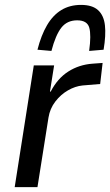

<svg xmlns="http://www.w3.org/2000/svg" viewBox="-20 -764 450 784"><path d="M40 0 118 -497H201L184 -390H187Q215 -444 259 -472Q303 -500 358 -504L399 -507L389 -421L317 -415Q287 -412 257.5 -395Q228 -378 206 -349.5Q184 -321 178 -284L133 0ZM190 -556 133 -561Q148 -620 172 -661Q196 -702 230.5 -723Q265 -744 311 -744Q357 -744 380.5 -722.5Q404 -701 408.5 -660.5Q413 -620 403 -561L344 -556Q353 -621 344.5 -651Q336 -681 295 -681Q254 -681 230.5 -651Q207 -621 190 -556Z"/></svg>

Font: Nunito Sans 7pt Condensed Medium
Style: Italic
Weight: 500
Width: 3
Italic angle: -9°
Designer: Vernon Adams
Foundry: Vernon Adams
Version: Version 3.101;gftools[0.9.27]